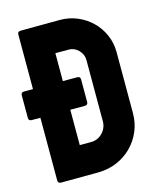

<svg xmlns="http://www.w3.org/2000/svg" viewBox="-120 -774 707 850"><g transform="rotate(-15 233.0 -348.5)"><path d="M177 -139H228Q260 -139 281.5 -161.5Q303 -184 303 -215V-495Q303 -521 284 -540.5Q265 -560 239 -560H178V-432H244Q258 -432 258 -418V-315Q258 -301 244 -301H177ZM54 0Q40 0 40 -14V-301H0Q-14 -301 -14 -315V-418Q-14 -432 0 -432H41V-682Q41 -696 55 -696L236 -697Q278 -697 315.5 -681Q353 -665 381 -637.5Q409 -610 425 -573Q441 -536 441 -494V-215Q441 -170 424.5 -131.5Q408 -93 379 -64Q350 -35 311.5 -18.5Q273 -2 228 -1Z"/></g></svg>

Font: AL Dynamic
Style: Bold
Weight: 700
Version: Version 1.000; ttfautohint (v1.8.2) -l 8 -r 50 -G 200 -x 14 